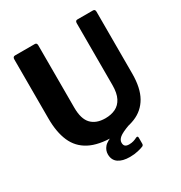

<svg xmlns="http://www.w3.org/2000/svg" viewBox="-208 -888 1137 1208"><g transform="rotate(-30 360.5 -284.5)"><path d="M659 -275Q659 -170 623 -107Q587 -44 520 -17Q453 10 360 10Q251 10 185.5 -24.5Q120 -59 90.5 -126.5Q61 -194 61 -293V-722Q61 -742 77 -742H221Q236 -742 236 -724V-271Q236 -189 271.5 -152Q307 -115 373 -115Q415 -115 447 -130.5Q479 -146 497 -181Q515 -216 515 -274V-723Q515 -742 530 -742H644Q659 -742 659 -724V-275ZM272 89Q272 61 291.5 37.5Q311 14 371 -6L478 -4Q423 16 403 32.5Q383 49 383 69Q383 86 392 94Q401 102 420 102Q438 102 452.5 97.5Q467 93 478 87Q493 80 493 96V139Q493 149 485 154Q472 160 444.5 166.5Q417 173 385 173Q332 173 302 152Q272 131 272 89Z"/></g></svg>

Font: Libre Franklin
Style: Bold
Weight: 700
Designer: Pablo Impallari, Rodrigo Fuenzalida, Nhung Nguyen
Foundry: Impallari Type
Version: Version 3.000